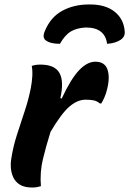

<svg xmlns="http://www.w3.org/2000/svg" viewBox="-20 -833 578 859"><path d="M364 -710Q324 -708 297.5 -692.5Q271 -677 248 -637Q228 -637 212 -640.5Q196 -644 184 -653Q168 -666 181 -695Q207 -757 259 -785Q311 -813 377 -813H384Q452 -813 493 -780.5Q534 -748 538 -692Q540 -669 520 -655Q495 -639 459 -637Q455 -672 431.5 -691Q408 -710 364 -710ZM163 0Q157 2 146.5 4Q136 6 125 6Q89 6 68.5 -7Q48 -20 39 -40.5Q30 -61 28.5 -82.5Q27 -104 30 -120Q38 -174 55 -227.5Q72 -281 90 -334.5Q108 -388 118 -440Q123 -466 124.5 -492Q126 -518 122 -538Q138 -544 161 -544Q225 -544 246 -506.5Q267 -469 250 -394L256 -392Q297 -480 333.5 -518.5Q370 -557 407 -557Q434 -557 449 -542Q462 -529 465.5 -501.5Q469 -474 460 -437Q455 -415 447.5 -398Q440 -381 433 -370H427Q414 -381 399 -384Q384 -387 363 -387Q327 -387 291 -356.5Q255 -326 206 -243Q186 -179 172 -121Q158 -63 163 0Z"/></svg>

Font: Recursive Sn Csl St
Style: Bold Italic
Weight: 700
Italic angle: -15°
Version: Version 1.079;hotconv 1.0.112;makeotfexe 2.5.65598; ttfautoh